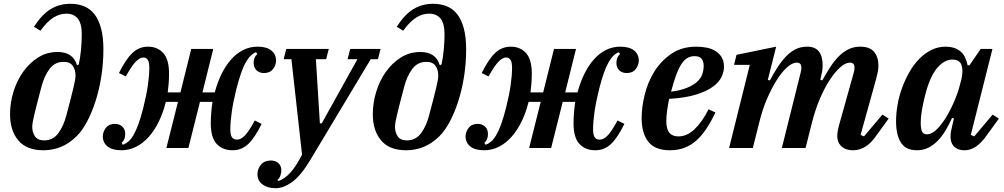

<svg xmlns="http://www.w3.org/2000/svg" viewBox="-20 -780 5291 1012"><path d="M208 12Q121 12 77 -39.5Q33 -91 33 -178Q33 -238 51 -296.5Q69 -355 102 -401.5Q135 -448 181 -477Q227 -506 283 -506Q366 -506 386 -436L395 -440Q403 -475 407 -518Q411 -561 411 -599Q411 -656 390 -682Q369 -708 330 -708Q294 -708 261 -687Q228 -666 193 -618L159 -639Q201 -704 247 -732Q293 -760 351 -760Q391 -760 423 -747Q455 -734 477.5 -705.5Q500 -677 512.5 -631Q525 -585 525 -520Q525 -449 514.5 -380.5Q504 -312 485 -251.5Q466 -191 440.5 -142Q415 -93 384 -62Q343 -22 299.5 -5Q256 12 208 12ZM213 -40Q259 -40 287 -77.5Q315 -115 330 -173Q344 -225 353 -260.5Q362 -296 367.5 -319.5Q373 -343 375.5 -357Q378 -371 378 -382Q378 -412 363.5 -433Q349 -454 315 -454Q269 -454 241 -416.5Q213 -379 198 -321Q184 -268 175 -233Q166 -198 160.5 -174.5Q155 -151 152.5 -136.5Q150 -122 150 -112Q150 -82 164.5 -61Q179 -40 213 -40Z M620 12Q572 12 547 -8Q522 -28 522 -61Q522 -85 538 -106Q554 -127 586 -127Q610 -127 625 -112.5Q640 -98 640 -74Q640 -43 621 -27L627 -17Q642 -22 656 -33.5Q670 -45 683 -67Q696 -89 709 -124Q722 -159 735 -211Q752 -279 759.5 -331Q767 -383 767 -423Q767 -453 758.5 -465Q750 -477 736 -477Q718 -477 697 -456.5Q676 -436 643 -377L607 -395Q643 -468 678 -501Q713 -534 760 -534Q810 -534 840.5 -500.5Q871 -467 871 -392Q871 -366 869 -340Q867 -314 864 -293H931L988 -522H1104L1047 -293H1112Q1126 -346 1148 -390.5Q1170 -435 1198.5 -467Q1227 -499 1262 -516.5Q1297 -534 1337 -534Q1385 -534 1410 -514Q1435 -494 1435 -461Q1435 -437 1419 -416Q1403 -395 1371 -395Q1347 -395 1332 -409.5Q1317 -424 1317 -448Q1317 -479 1336 -495L1330 -505Q1316 -500 1303 -488Q1290 -476 1277 -454Q1264 -432 1251.5 -397Q1239 -362 1226 -311Q1209 -243 1201.5 -190Q1194 -137 1194 -99Q1194 -68 1203 -56Q1212 -44 1229 -44Q1249 -44 1270 -65Q1291 -86 1323 -145L1359 -127Q1324 -55 1289 -21.5Q1254 12 1206 12Q1153 12 1122 -21.5Q1091 -55 1091 -130Q1091 -159 1093.5 -188Q1096 -217 1100 -243H1034L973 0H857L918 -243H854Q840 -186 817 -139Q794 -92 764 -58.5Q734 -25 697.5 -6.5Q661 12 620 12Z M1433 212Q1390 212 1363.5 192Q1337 172 1337 139Q1337 110 1355.5 88Q1374 66 1407 66Q1433 66 1448 80.5Q1463 95 1463 118Q1463 132 1457.5 146.5Q1452 161 1442 169L1449 174Q1481 162 1510.5 130Q1540 98 1572 35L1516 -468H1475L1489 -522H1713L1699 -468H1645L1666 -130H1676L1864 -468H1812L1826 -522H1986L1972 -468H1934L1615 64Q1565 147 1519.5 179.5Q1474 212 1433 212Z M2120 12Q2033 12 1989 -39.5Q1945 -91 1945 -178Q1945 -238 1963 -296.5Q1981 -355 2014 -401.5Q2047 -448 2093 -477Q2139 -506 2195 -506Q2278 -506 2298 -436L2307 -440Q2315 -475 2319 -518Q2323 -561 2323 -599Q2323 -656 2302 -682Q2281 -708 2242 -708Q2206 -708 2173 -687Q2140 -666 2105 -618L2071 -639Q2113 -704 2159 -732Q2205 -760 2263 -760Q2303 -760 2335 -747Q2367 -734 2389.5 -705.5Q2412 -677 2424.5 -631Q2437 -585 2437 -520Q2437 -449 2426.5 -380.5Q2416 -312 2397 -251.5Q2378 -191 2352.5 -142Q2327 -93 2296 -62Q2255 -22 2211.5 -5Q2168 12 2120 12ZM2125 -40Q2171 -40 2199 -77.5Q2227 -115 2242 -173Q2256 -225 2265 -260.5Q2274 -296 2279.5 -319.5Q2285 -343 2287.5 -357Q2290 -371 2290 -382Q2290 -412 2275.5 -433Q2261 -454 2227 -454Q2181 -454 2153 -416.5Q2125 -379 2110 -321Q2096 -268 2087 -233Q2078 -198 2072.5 -174.5Q2067 -151 2064.5 -136.5Q2062 -122 2062 -112Q2062 -82 2076.5 -61Q2091 -40 2125 -40Z M2532 12Q2484 12 2459 -8Q2434 -28 2434 -61Q2434 -85 2450 -106Q2466 -127 2498 -127Q2522 -127 2537 -112.5Q2552 -98 2552 -74Q2552 -43 2533 -27L2539 -17Q2554 -22 2568 -33.5Q2582 -45 2595 -67Q2608 -89 2621 -124Q2634 -159 2647 -211Q2664 -279 2671.5 -331Q2679 -383 2679 -423Q2679 -453 2670.5 -465Q2662 -477 2648 -477Q2630 -477 2609 -456.5Q2588 -436 2555 -377L2519 -395Q2555 -468 2590 -501Q2625 -534 2672 -534Q2722 -534 2752.5 -500.5Q2783 -467 2783 -392Q2783 -366 2781 -340Q2779 -314 2776 -293H2843L2900 -522H3016L2959 -293H3024Q3038 -346 3060 -390.5Q3082 -435 3110.5 -467Q3139 -499 3174 -516.5Q3209 -534 3249 -534Q3297 -534 3322 -514Q3347 -494 3347 -461Q3347 -437 3331 -416Q3315 -395 3283 -395Q3259 -395 3244 -409.5Q3229 -424 3229 -448Q3229 -479 3248 -495L3242 -505Q3228 -500 3215 -488Q3202 -476 3189 -454Q3176 -432 3163.5 -397Q3151 -362 3138 -311Q3121 -243 3113.5 -190Q3106 -137 3106 -99Q3106 -68 3115 -56Q3124 -44 3141 -44Q3161 -44 3182 -65Q3203 -86 3235 -145L3271 -127Q3236 -55 3201 -21.5Q3166 12 3118 12Q3065 12 3034 -21.5Q3003 -55 3003 -130Q3003 -159 3005.5 -188Q3008 -217 3012 -243H2946L2885 0H2769L2830 -243H2766Q2752 -186 2729 -139Q2706 -92 2676 -58.5Q2646 -25 2609.5 -6.5Q2573 12 2532 12Z M3510 12Q3433 12 3397.5 -32.5Q3362 -77 3362 -158Q3362 -216 3378.5 -282.5Q3395 -349 3430 -404.5Q3465 -460 3519.5 -497Q3574 -534 3650 -534Q3680 -534 3706.5 -528.5Q3733 -523 3753 -510Q3773 -497 3784.5 -477Q3796 -457 3796 -428Q3796 -403 3783.5 -375.5Q3771 -348 3739 -324Q3707 -300 3650.5 -282Q3594 -264 3507 -259Q3500 -225 3496 -195Q3492 -165 3492 -142Q3492 -100 3508 -80.5Q3524 -61 3556 -61Q3601 -61 3640.5 -98.5Q3680 -136 3715 -204L3751 -187Q3728 -139 3703.5 -102Q3679 -65 3650.5 -39.5Q3622 -14 3587.5 -1Q3553 12 3510 12ZM3517 -297Q3565 -303 3598 -316Q3631 -329 3651.5 -346.5Q3672 -364 3680.5 -386Q3689 -408 3689 -433Q3689 -456 3678 -470Q3667 -484 3641 -484Q3620 -484 3603.5 -474.5Q3587 -465 3572.5 -443.5Q3558 -422 3544.5 -386Q3531 -350 3517 -297Z M4477 12Q4454 12 4438 5.5Q4422 -1 4412 -11.5Q4402 -22 4397.5 -35Q4393 -48 4393 -62Q4393 -74 4395.5 -89Q4398 -104 4401 -115L4480 -397Q4484 -412 4484 -423Q4484 -450 4460 -450Q4437 -450 4409.5 -426Q4382 -402 4354 -359.5Q4326 -317 4301.5 -259.5Q4277 -202 4260 -135L4226 0H4101L4200 -397Q4204 -413 4204 -423Q4204 -450 4180 -450Q4157 -450 4129.5 -426Q4102 -402 4075 -359.5Q4048 -317 4023 -259.5Q3998 -202 3982 -135L3948 0H3823L3932 -438H3849L3862 -491L4071 -534L4027 -359L4038 -356Q4057 -392 4077.5 -424Q4098 -456 4121 -480.5Q4144 -505 4171.5 -519.5Q4199 -534 4234 -534Q4277 -534 4296.5 -508.5Q4316 -483 4316 -438Q4316 -427 4315 -415.5Q4314 -404 4311 -392L4304 -360L4314 -356Q4334 -392 4354.5 -424Q4375 -456 4398.5 -480.5Q4422 -505 4450.5 -519.5Q4479 -534 4514 -534Q4565 -534 4587.5 -506.5Q4610 -479 4610 -434Q4610 -418 4606.5 -400.5Q4603 -383 4598 -364L4516 -69L4534 -61L4631 -176L4664 -155L4603 -71Q4571 -24 4540 -6Q4509 12 4477 12Z M4813 12Q4754 12 4728.5 -28.5Q4703 -69 4703 -141Q4703 -183 4711 -228.5Q4719 -274 4735 -317.5Q4751 -361 4773.5 -400.5Q4796 -440 4825 -469.5Q4854 -499 4889 -516.5Q4924 -534 4965 -534Q5010 -534 5039.5 -511.5Q5069 -489 5080 -436H5090L5149 -522H5211L5097 -69L5115 -61L5212 -176L5245 -155L5184 -71Q5152 -25 5123 -6.5Q5094 12 5065 12Q5043 12 5028.5 5.5Q5014 -1 5005.5 -11Q4997 -21 4993.5 -34Q4990 -47 4990 -60Q4990 -74 4993 -90Q4996 -106 4999 -117L5008 -156L4998 -158Q4982 -123 4963.5 -92Q4945 -61 4922.5 -38Q4900 -15 4873 -1.5Q4846 12 4813 12ZM4866 -72Q4892 -72 4919.5 -100Q4947 -128 4971 -169Q4995 -210 5013.5 -255Q5032 -300 5040 -335L5047 -360Q5058 -408 5048 -437Q5038 -466 5000 -466Q4959 -466 4922 -424.5Q4885 -383 4860 -293Q4855 -275 4850 -253Q4845 -231 4841 -209.5Q4837 -188 4835 -167.5Q4833 -147 4833 -132Q4833 -103 4839.5 -87.5Q4846 -72 4866 -72Z"/></svg>

Font: IBM Plex Serif SemiBold
Style: Italic
Weight: 600
Italic angle: -14°
Designer: Mike Abbink, Paul van der Laan, Pieter van Rosmalen
Foundry: Bold Monday
Version: Version 2.5